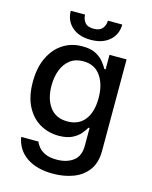

<svg xmlns="http://www.w3.org/2000/svg" viewBox="-137 -818 892 1129"><g transform="rotate(15 308.5 -253.5)"><path d="M295.5 222.7Q198.2 222.7 136 180.8Q73.9 138.8 60.7 61.8L166.2 62.1Q170.8 76.3 184.7 93.9Q198.5 111.5 225.5 124.3Q252.5 137.1 296.5 137.1Q356.9 137.1 396.3 108Q435.7 78.8 435.7 14.6V-92.7H429Q419.4 -75.6 401.6 -54.3Q383.9 -33 352.5 -17.4Q321 -1.8 271 -1.4Q206.7 -1.8 155 -32.3Q103.3 -62.9 73.2 -122.2Q43 -181.5 43 -268.1Q43 -355.5 72.8 -417.6Q102.6 -479.8 154.3 -513Q206 -546.2 272 -545.8Q322.8 -546.2 354 -529.3Q385.3 -512.4 402.9 -490.1Q420.5 -467.7 429.7 -450.3H437.5V-538.7H541.5V19.2Q541.5 89.1 509.1 134.2Q476.6 179.3 420.8 201Q365.1 222.7 295.5 222.7ZM299 -96.2Q367.9 -96.2 404.7 -144Q441.4 -191.8 441.4 -276.3Q441.4 -359 405 -410.7Q368.6 -462.4 299 -462.4Q251.1 -462.4 219.1 -437.7Q187.1 -413 171 -370.9Q154.8 -328.8 154.8 -276.3Q154.8 -196 191.4 -146.1Q228 -96.2 299 -96.2ZM376.4 -730.1H463.8Q463.8 -670.1 421.3 -632.6Q378.9 -595.2 306.8 -595.2Q235.1 -595.2 192.8 -632.6Q150.6 -670.1 150.6 -730.1H237.6Q237.6 -703.5 253.4 -683.1Q269.2 -662.6 306.8 -662.6Q344.1 -662.6 360.3 -682.9Q376.4 -703.1 376.4 -730.1Z"/></g></svg>

Font: Inter Zeller Medium
Style: Regular
Weight: 500
Designer: Rasmus Andersson; Joe Bland
Foundry: zeller
Version: Version 3.015;git-dec3a8cb1